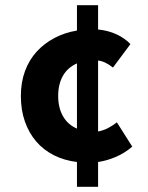

<svg xmlns="http://www.w3.org/2000/svg" viewBox="-20 -675 568 736"><path d="M203 -307Q203 -262 221.5 -229.5Q240 -197 275 -182V-432Q239 -416 221 -384Q203 -352 203 -307ZM275 41V-54Q226 -60 186.5 -80Q147 -100 119 -132.5Q91 -165 75.5 -209Q60 -253 60 -307Q60 -360 76 -403Q92 -446 121 -477.5Q150 -509 189 -529.5Q228 -550 275 -558V-655H356V-562Q395 -558 426.5 -543.5Q458 -529 480 -506L413 -416Q383 -440 356 -443V-171Q377 -175 395 -184.5Q413 -194 428 -206L487 -113Q458 -88 424 -73.5Q390 -59 356 -54V41Z"/></svg>

Font: TT Toshiba Sans
Style: Bold
Weight: 700
Designer: Paul D. Hunt
Foundry: Toshiba Corporation
Version: Version 2.020;PS 2.000;hotconv 1.0.86;makeotf.lib2.5.63406